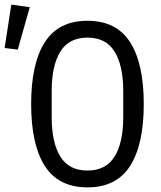

<svg xmlns="http://www.w3.org/2000/svg" viewBox="-79 -800 699 832"><path d="M56 -349Q56 -525 115.5 -617.5Q175 -710 300 -710Q425 -710 484.5 -617.5Q544 -525 544 -349Q544 -173 484.5 -80.5Q425 12 300 12Q175 12 115.5 -80.5Q56 -173 56 -349ZM455 -292V-406Q455 -516 417.5 -576.5Q380 -637 300 -637Q220 -637 182.5 -576.5Q145 -516 145 -406V-292Q145 -182 182.5 -121.5Q220 -61 300 -61Q380 -61 417.5 -121.5Q455 -182 455 -292ZM-59 -592 -30 -780 50 -769 -2 -585Z"/></svg>

Font: iA Writer Quattro V
Style: Regular
Weight: 400
Designer: Mike Abbink, Paul van der Laan, Pieter van Rosmalen, Oliver Reichenstein
Foundry: Information Architects Inc.
Version: Version 2.000